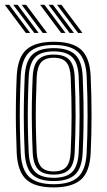

<svg xmlns="http://www.w3.org/2000/svg" viewBox="-23 -784 450 811"><path d="M204 7.6Q123.2 7.6 87.3 -26.4Q51.5 -60.4 47.6 -137.3Q45.4 -189.6 44.4 -242.1Q43.4 -294.7 44.2 -349.4Q45 -404.1 47.6 -462.5Q51.6 -542.6 89.4 -575.1Q127.2 -607.6 204 -607.6Q282.8 -607.6 319.6 -574.3Q356.4 -541 360 -462.1Q363.7 -379.5 363.7 -297.5Q363.8 -215.4 360 -137.3Q356 -57.2 318.3 -24.8Q280.5 7.6 204 7.6ZM204 -5.9Q273.8 -5.9 306.7 -36.2Q339.6 -66.6 343.1 -138.3Q346.7 -211.6 346.9 -292Q347.2 -372.5 343.1 -461.5Q339.9 -533.5 306.9 -563.8Q274 -594.1 204 -594.1Q133.7 -594.1 100.9 -563.7Q68.1 -533.3 64.5 -461.5Q61.8 -401.1 61 -346.7Q60.1 -292.4 61.1 -241.2Q62.1 -190.1 64.5 -138.2Q67.8 -67.2 100.5 -36.5Q133.2 -5.9 204 -5.9ZM204 -19.3Q140.8 -19.3 112.7 -47.5Q84.5 -75.7 81.4 -139.3Q78.9 -192.7 78 -244.1Q77 -295.5 77.9 -348.8Q78.8 -402 81.4 -460.6Q84.6 -526.1 113.8 -553.4Q143 -580.7 204 -580.7Q265.1 -580.7 294.2 -553.5Q323.3 -526.3 326.2 -460.9Q328.7 -405.4 329.6 -352.5Q330.4 -299.5 329.7 -246.8Q328.9 -194.2 326.2 -139.3Q323.2 -74.2 294.2 -46.8Q265.1 -19.3 204 -19.3ZM204 -33Q257.7 -33 282.1 -57.9Q306.5 -82.8 309.4 -140.5Q313 -217.8 313.2 -293.8Q313.3 -369.8 309.4 -459.6Q306.8 -519.1 281.3 -543.1Q255.8 -567 204 -567Q149.5 -567 125.3 -541.7Q101.1 -516.4 98.2 -459.3Q95.8 -404.4 94.9 -352.8Q93.9 -301.2 94.7 -248.9Q95.6 -196.7 98.2 -139.7Q101.1 -81.8 126 -57.4Q150.9 -33 204 -33ZM204 -46.5Q159 -46.5 138.2 -68.3Q117.4 -90.1 115.1 -139.9Q112.7 -195.9 111.8 -247.3Q110.8 -298.7 111.6 -350.5Q112.5 -402.4 115.1 -458.9Q117.5 -510.6 138.8 -532.1Q160.1 -553.5 204 -553.5Q249 -553.5 269.6 -531.7Q290.3 -509.8 292.5 -458.8Q296.6 -367.4 296.3 -291.3Q296 -215.3 292.5 -141.1Q290.2 -89.9 269.3 -68.2Q248.4 -46.5 204 -46.5ZM204 -59.9Q240.3 -59.9 257 -79Q273.6 -98 275.6 -141.6Q279.2 -219.8 279.4 -293.2Q279.6 -366.6 275.6 -458.1Q273.7 -501.3 257.3 -520.7Q240.9 -540.1 204 -540.1Q167.3 -540.1 150.7 -520.8Q134.2 -501.5 132 -458.6Q129.6 -401.7 128.6 -350.6Q127.7 -299.6 128.5 -248.5Q129.4 -197.5 132 -140.5Q134.2 -98.1 150.9 -79Q167.6 -59.9 204 -59.9ZM157.4 -645 68.7 -763.7H87.2L175.9 -645ZM85.9 -645 -2.8 -763.7H15.7L104.4 -645ZM121.7 -645 33 -763.7H51.4L140.1 -645ZM306.7 -645 218 -763.7H236.4L325.2 -645ZM235.2 -645 146.5 -763.7H164.9L253.7 -645ZM270.9 -645 182.2 -763.7H200.7L289.4 -645Z"/></svg>

Font: Big Shoulders Inline Text SC Thin
Style: Regular
Weight: 100
Designer: Patric King
Foundry: XO Type Co
Version: Version 2.002